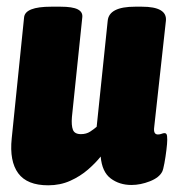

<svg xmlns="http://www.w3.org/2000/svg" viewBox="-20 -545 523 574"><path d="M124 9Q61 9 34.5 -27Q8 -63 15 -131L52 -493Q55 -525 133 -525H161Q197 -525 212.5 -517Q228 -509 226 -493L195 -195Q193 -170 198 -157Q203 -144 222 -144Q238 -144 249.5 -151.5Q261 -159 269 -166L302 -483Q306 -525 384 -525H404Q480 -525 476 -483L441 -165Q438 -143 452 -143Q458 -143 463 -145Q468 -147 472 -147Q476 -147 478 -143.5Q480 -140 480 -127Q480 -117 477.5 -96.5Q475 -76 471.5 -57Q468 -38 465 -32Q456 -14 428 -3Q400 8 373 8Q337 8 311 -11.5Q285 -31 281 -77Q266 -58 243 -38Q220 -18 190 -4.5Q160 9 124 9Z"/></svg>

Font: Asap Condensed Condensed Black
Style: Italic
Weight: 900
Width: 3
Italic angle: -6°
Designer: Pablo Cosgaya
Foundry: Omnibus-Type
Version: Version 3.001; ttfautohint (v1.8.4.7-5d5b)